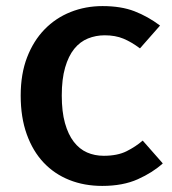

<svg xmlns="http://www.w3.org/2000/svg" viewBox="-20 -598 566 631"><path d="M321 -86Q366 -86 396 -101Q426 -116 449 -136L515 -61Q482 -31 433 -9Q384 13 316 13Q257 13 208 -6.5Q159 -26 123.5 -63.5Q88 -101 68 -156.5Q48 -212 48 -284Q48 -355 69 -409.5Q90 -464 126.5 -501.5Q163 -539 212 -558.5Q261 -578 317 -578Q378 -578 422 -561Q466 -544 506 -514L440 -439Q412 -460 385.5 -471Q359 -482 324 -482Q295 -482 269 -471.5Q243 -461 224 -437.5Q205 -414 194 -376Q183 -338 183 -284Q183 -231 193.5 -193.5Q204 -156 222.5 -132Q241 -108 266 -97Q291 -86 321 -86Z"/></svg>

Font: Qnwhxotralxmqkhsjrfbfhwcoqn
Style: Regular
Weight: 500
Designer: Carrois Corporate & Edenspiekermann
Foundry: Carrois Corporate GbR & Edenspiekermann AG
Version: Version 2.001